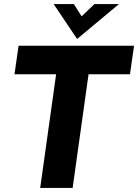

<svg xmlns="http://www.w3.org/2000/svg" viewBox="-20 -921 677 941"><path d="M177 0 255 -557H51L71 -697H637L617 -557H414L336 0ZM358 -730 243 -901H342L380 -841L443 -901H563Z"/></svg>

Font: Hanken Grotesk Black
Style: Italic
Weight: 900
Italic angle: -8°
Designer: Alfredo Marco Pradil
Foundry: Hanken Design Co.
Version: Version 3.013